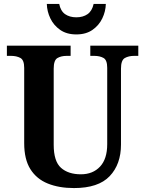

<svg xmlns="http://www.w3.org/2000/svg" viewBox="-20 -946 738 976"><path d="M356 10Q280 10 223 -13Q166 -36 134.5 -86Q103 -136 103 -218V-601Q103 -641 83.5 -651.5Q64 -662 36 -662H15V-714H339V-662H319Q291 -662 272 -651Q253 -640 253 -597V-210Q253 -126 290 -93Q327 -60 391 -60Q452 -60 488.5 -99Q525 -138 525 -213V-601Q525 -641 506 -651.5Q487 -662 459 -662H439V-714H683V-662H662Q634 -662 614.5 -651Q595 -640 595 -597V-211Q595 -111 537.5 -50.5Q480 10 356 10ZM368 -771Q319 -771 286 -794Q253 -817 236 -852.5Q219 -888 218 -926H281Q288 -890 311 -874Q334 -858 368 -858Q402 -858 425 -874Q448 -890 456 -926H518Q517 -888 500 -852.5Q483 -817 450 -794Q417 -771 368 -771Z"/></svg>

Font: Noto Serif Sinhala SemiCondensed
Style: Bold
Weight: 700
Width: 4
Designer: Jelle Bosma - Monotype Design Team
Foundry: Monotype Imaging Inc.
Version: Version 2.007; ttfautohint (v1.8.4.7-5d5b)